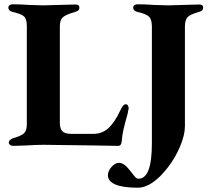

<svg xmlns="http://www.w3.org/2000/svg" viewBox="-20 -675 975 895"><path d="M19 0ZM21 -10Q21 -17 27 -22.5Q33 -28 42 -31Q78 -41 91.5 -53.5Q105 -66 105 -95V-553Q105 -586 92.5 -598Q80 -610 40 -619Q19 -624 19 -640Q19 -647 25 -651Q31 -655 39 -655Q76 -655 115 -652Q163 -650 182 -650Q202 -650 254 -652Q310 -654 332 -654Q350 -654 350 -640Q350 -631 345 -626.5Q340 -622 329 -619Q287 -607 273 -594.5Q259 -582 259 -553V-103Q259 -75 271 -63Q283 -51 313 -51H415Q456 -51 486 -78Q516 -107 539 -157Q548 -176 554 -182.5Q560 -189 566 -189Q573 -189 576.5 -182.5Q580 -176 580 -169Q580 -166 578 -160.5Q576 -155 576 -149Q561 -95 555.5 -71Q550 -47 547 -14Q545 5 531 5L416 3Q197 0 184 0Q146 0 104 3L42 5Q33 5 27 0.5Q21 -4 21 -10ZM483 142Q483 122 500 103Q517 84 534 84Q555 84 576 108L594 130Q606 146 612 152Q618 158 626 158Q688 158 688 -7V-551Q688 -584 675 -597Q662 -610 622 -619Q601 -624 601 -640Q601 -647 607 -651Q613 -655 621 -655Q658 -655 697 -652Q745 -650 765 -650Q783 -650 833 -652Q885 -654 909 -654Q927 -654 927 -640Q927 -631 922 -626.5Q917 -622 906 -619Q866 -608 854 -594.5Q842 -581 842 -550V-86Q842 -46 819.5 7.5Q797 61 762 106Q689 200 622 200Q553 200 518 185Q483 170 483 142Z"/></svg>

Font: EB Garamond
Style: Bold
Weight: 700
Designer: Georg Duffner and Octavio Pardo
Foundry: Georg Duffner
Version: Version 1.000; ttfautohint (v1.6)